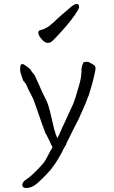

<svg xmlns="http://www.w3.org/2000/svg" viewBox="-20 -794 576 971"><path d="M174 -632Q175 -640 189 -643Q199 -645 206 -649Q219 -655 231 -664Q235 -668 240 -672Q245 -676 250 -680Q260 -690 271 -700Q280 -709 291 -718Q313 -737 332 -753Q356 -775 369 -774Q381 -773 380 -757Q378 -747 359 -719Q339 -690 313 -660Q287 -630 263 -605Q238 -578 231 -578Q227 -578 225 -578Q223 -577 220 -577Q204 -578 189 -598Q173 -617 174 -628ZM399 -471Q400 -475 402 -477V-478V-479L405 -480Q421 -483 429 -480L449 -469Q463 -461 463 -451Q464 -441 455 -406Q448 -374 439 -346Q431 -319 429 -312Q428 -310 424 -301Q421 -294 420 -290Q416 -281 414 -274Q414 -274 407 -258Q403 -250 401 -244Q396 -233 387 -213Q381 -197 367 -171Q351 -140 347 -132Q340 -117 331 -99Q318 -75 314 -63V-62Q297 -36 295 -27Q294 -24 274 10Q257 39 235 66Q214 90 188 115Q164 138 157 142Q140 153 123 156Q103 159 96 151Q88 141 99 125Q101 122 109 116Q138 96 138 94Q141 91 152 81Q204 31 212 12Q220 -4 235 -31Q240 -39 245 -48Q245 -55 239 -62Q238 -63 229 -84Q228 -86 220 -102L209 -123Q193 -164 168 -238Q150 -290 146 -298Q146 -298 141 -307Q137 -317 130 -329Q124 -341 122 -345Q111 -374 98 -385Q97 -386 88 -413Q81 -433 82 -444V-445Q83 -457 83 -459Q84 -471 96 -470Q98 -470 114 -459Q139 -440 135 -440Q135 -440 139 -434Q143 -428 149 -421Q154 -415 155 -414L156 -413V-412Q163 -398 177 -366Q196 -321 203 -309Q210 -294 218 -279V-278Q224 -265 233 -230Q254 -141 255 -136Q258 -131 259 -126Q259 -122 261 -118V-117Q267 -101 270 -95Q271 -96 271 -97Q279 -111 288 -133Q297 -155 305 -170Q313 -186 330 -225Q347 -262 350 -268Q359 -292 362 -302Q369 -326 377 -352Q387 -386 389 -401Q392 -423 392 -432Q393 -433 392 -435Q392 -437 392 -439Q392 -442 392 -445Q394 -455 395 -460Q396 -466 399 -471ZM392 -445Z"/></svg>

Font: ToneOZ-Tsuipita-TC
Style: Tsuipita-TC
Weight: 400
Designer: :Jeffrey Xuan (Chih-Lin Hsuan)  :
Foundry: jeffreyx@gmail.com, cjkFonts.io
Version: Version 0.24071